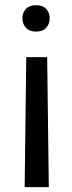

<svg xmlns="http://www.w3.org/2000/svg" viewBox="-20 -558 284 753"><path d="M161.4 -522.9Q174.8 -508.3 174.8 -486.3Q174.8 -464.4 161.4 -449.2Q147.9 -434.1 121.6 -434.1Q95.2 -434.1 81.5 -449.2Q67.9 -464.4 67.9 -486.3Q67.9 -508.3 81.5 -522.9Q95.2 -537.6 121.6 -537.6Q147.9 -537.6 161.4 -522.9ZM83 -334H165L171.4 175.8H76.7Z"/></svg>

Font: RobotoDraft
Style: Regular
Weight: 400
Version: Version 2.001101; 2014